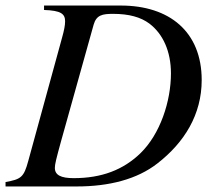

<svg xmlns="http://www.w3.org/2000/svg" viewBox="-28 -673 770 693"><path d="M131 -653V-637C192 -635 207 -623 207 -596C207 -581 203 -562 196 -537L74 -92C58 -33 48 -26 -8 -16V0H249C366 0 467 -26 540 -83C638 -159 700 -260 700 -384C700 -559 583 -653 408 -653ZM310 -584C320 -619 342 -623 380 -623C438 -623 480 -611 511 -588C560 -551 589 -488 589 -408C589 -307 550 -189 479 -120C417 -60 339 -30 238 -30C192 -30 170 -41 170 -67C170 -80 175 -100 192 -162Z"/></svg>

Font: XITS
Style: Italic
Weight: 400
Italic angle: -16.33°
Designer: MicroPress Inc., with final additions and corrections provided by Coen Hoffman, Elsevier (retired)
Version: Version 1.107